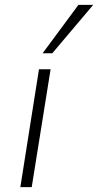

<svg xmlns="http://www.w3.org/2000/svg" viewBox="-20 -773 405 793"><path d="M64 0 141 -487H189L111 0ZM156 -553 304 -753H365L196 -553Z"/></svg>

Font: Nunito Sans 10pt SemiExpanded ExtraLight
Style: Italic
Weight: 250
Width: 6
Italic angle: -9°
Designer: Vernon Adams
Foundry: Vernon Adams
Version: Version 3.101;gftools[0.9.27]